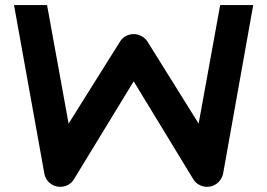

<svg xmlns="http://www.w3.org/2000/svg" viewBox="-20 -720 1042 749"><path d="M967.8 -700.2 850.6 -43.9Q846.7 -24.4 833 -10.3Q819.3 3.9 799.8 7.8Q779.8 11.2 762 3.4Q744.1 -4.4 733.9 -21L501.5 -402.8L268.6 -21Q260.3 -6.8 245.8 1Q231.4 8.8 214.8 8.8Q191.9 8.8 174.3 -5.9Q156.7 -20.5 152.8 -43.9L34.7 -700.2H163.6L247.6 -237.8L447.8 -557.1Q456.1 -571.3 470.5 -579.1Q484.9 -586.9 501.5 -586.9Q518.1 -586.9 532.2 -579.1Q546.4 -571.3 555.7 -557.1L754.9 -237.8L838.9 -700.2Z"/></svg>

Font: Audiowide
Style: Regular
Weight: 400
Designer: Astigmatic (AOETI)
Foundry: Astigmatic (AOETI)
Version: Version 1.002